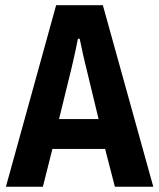

<svg xmlns="http://www.w3.org/2000/svg" viewBox="-20 -707 603 727"><path d="M2.4 0 192.5 -687.2H369.5L560.4 0H415L378 -143H178.4L142.4 0ZM203.5 -256.1H353.3L307 -448.1Q305 -456.8 301.6 -469.9Q298.2 -483.1 294.9 -498.8Q291.6 -514.6 288.1 -530.8Q284.6 -546.9 281.6 -560.3H275Q272.2 -543.7 267.4 -522.7Q262.6 -501.6 258.2 -481.2Q253.8 -460.9 250.6 -448.1Z"/></svg>

Font: Archivo SemiBold Condensed
Style: Regular
Weight: 600
Width: 3
Version: Version 2.001